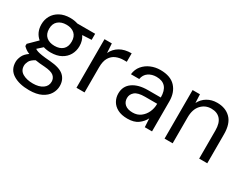

<svg xmlns="http://www.w3.org/2000/svg" viewBox="-77 -1005 2201 1725"><g transform="rotate(30 1023.0 -142.0)"><path d="M268 -158Q227 -158 192 -169L140 -122Q151 -114 167.5 -108.5Q184 -103 215 -98Q246 -93 302 -89Q405 -81 448 -42Q491 -3 491 62Q491 105 467.5 144Q444 183 395 207.5Q346 232 269 232Q166 232 102 192Q38 152 38 72Q38 44 53 10.5Q68 -23 109 -51Q86 -60 71 -71Q56 -82 43 -95V-118L129 -203Q70 -253 70 -337Q70 -386 93 -426.5Q116 -467 160.5 -491.5Q205 -516 268 -516Q310 -516 346 -504H531V-441L436 -436Q465 -393 465 -337Q465 -287 442 -246.5Q419 -206 375 -182Q331 -158 268 -158ZM268 -227Q322 -227 353 -255Q384 -283 384 -337Q384 -390 353 -418Q322 -446 268 -446Q215 -446 182.5 -418Q150 -390 150 -337Q150 -283 182 -255Q214 -227 268 -227ZM120 64Q120 114 162 138.5Q204 163 269 163Q332 163 370 136.5Q408 110 408 65Q408 30 382 7Q356 -16 283 -21Q228 -24 188 -31Q146 -9 133 16.5Q120 42 120 64Z M628 0V-504H704L710 -408Q734 -459 782.5 -487.5Q831 -516 903 -516V-428H872Q829 -428 792.5 -412.5Q756 -397 734 -360.5Q712 -324 712 -260V0Z M1162 12Q1100 12 1059.5 -9.5Q1019 -31 999 -66.5Q979 -102 979 -144Q979 -220 1037.5 -261.5Q1096 -303 1195 -303H1328Q1328 -445 1203 -445Q1155 -445 1120 -421Q1085 -397 1077 -350H991Q997 -403 1028 -440Q1059 -477 1105 -496.5Q1151 -516 1203 -516Q1308 -516 1360 -460Q1412 -404 1412 -312V0H1337L1332 -89Q1311 -47 1270.5 -17.5Q1230 12 1162 12ZM1175 -59Q1223 -59 1257 -84.5Q1291 -110 1309.5 -150Q1328 -190 1328 -235V-238H1202Q1128 -238 1097.5 -212Q1067 -186 1067 -148Q1067 -107 1095 -83Q1123 -59 1175 -59Z M1542 0V-504H1618L1622 -416Q1646 -463 1690.5 -489.5Q1735 -516 1792 -516Q1880 -516 1932.5 -463Q1985 -410 1985 -301V0H1901V-292Q1901 -368 1867.5 -406Q1834 -444 1773 -444Q1710 -444 1668 -398.5Q1626 -353 1626 -269V0Z"/></g></svg>

Font: DM Sans
Style: Regular
Weight: 400
Designer: Colophon Foundry, Jonny Pinhorn
Foundry: Colophon Foundry
Version: Version 4.004; ttfautohint (v1.8.4.7-5d5b)